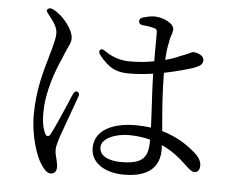

<svg xmlns="http://www.w3.org/2000/svg" viewBox="-54 -818 1109 920"><g transform="rotate(5 500.0 -357.5)"><path d="M407 -572C401 -566 402 -558 409 -548C460 -483 499 -471 556 -471C593 -471 632 -475 670 -480C671 -423 675 -359 678 -302C679 -273 681 -245 682 -222C658 -225 634 -227 608 -227C501 -227 412 -188 412 -101C412 -26 484 14 572 14C694 14 742 -41 742 -119C742 -126 742 -135 741 -143C790 -121 829 -90 863 -57C883 -39 894 -28 908 -28C924 -28 933 -40 933 -62C933 -82 920 -103 901 -119C869 -148 815 -188 737 -210L734 -245C728 -316 721 -403 721 -489C778 -500 829 -515 858 -524C889 -535 904 -544 904 -566C904 -589 871 -599 853 -600C849 -600 842 -597 830 -591C821 -587 809 -582 790 -575C776 -568 752 -559 722 -551C723 -582 726 -608 731 -630C734 -653 739 -666 742 -676C745 -684 747 -690 747 -701C747 -729 693 -754 652 -754C635 -754 615 -749 597 -744C585 -740 580 -734 581 -723C582 -714 589 -708 601 -707C621 -706 638 -703 652 -699C667 -696 670 -692 670 -673V-643C670 -614 669 -574 670 -540C636 -533 596 -529 554 -529C504 -529 464 -545 430 -569C420 -576 412 -577 407 -572ZM117 -234C117 -134 149 -38 175 0C190 23 205 39 222 39C239 39 250 27 250 7C250 -5 247 -18 244 -31C240 -46 236 -62 236 -77C236 -93 242 -113 252 -144C264 -176 301 -281 322 -338C327 -350 325 -358 317 -362C309 -366 301 -362 296 -350C289 -336 282 -319 275 -301C249 -242 219 -171 204 -146C197 -135 186 -137 181 -146C170 -169 162 -195 162 -248C162 -352 202 -454 227 -510C236 -534 245 -554 251 -567C261 -588 266 -599 266 -613C266 -657 218 -708 199 -723C184 -735 176 -741 164 -746C154 -751 146 -750 140 -745C134 -741 135 -732 144 -722C174 -685 192 -659 191 -629C190 -606 183 -580 174 -547C171 -537 168 -528 165 -515C148 -456 117 -358 117 -234ZM449 -107C449 -151 517 -177 580 -177C618 -177 653 -172 683 -164C683 -84 665 -45 554 -45C494 -45 449 -65 449 -107Z"/></g></svg>

Font: 寒蝉锦书宋
Style: Regular
Weight: 400
Designer: 寒蝉锦书宋{Warren} 思源宋体{Ryoko NISHIZUKA 西塚涼子 (kana & ideographs); Frank Grießhammer (Latin, Greek & Cyrillic); Wenlong ZHANG 
Foundry: Adobe & ChillType
Version: Version 2.000;Glyphs 3.1.1 (3135)